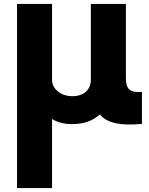

<svg xmlns="http://www.w3.org/2000/svg" viewBox="-20 -548 755 970"><path d="M697 78V-84C626 -77 616 -108 616 -159V-528H439V-145C439 -97 406 -62 345 -62C289 -62 246 -97 243 -139V-528H66V402H243V53C266 69 306 79 339 79C400 79 442 67 485 30C516 71 578 81 634 81C657 81 678 80 697 78Z"/></svg>

Font: LINE Seed JP_OTF ExtraBold
Style: Regular
Weight: 800
Designer: LY Corporation & Fontrix & Fontworks
Version: Version 1.013